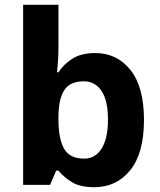

<svg xmlns="http://www.w3.org/2000/svg" viewBox="-20 -780 673 810"><path d="M77.6 0V-759.8H226.6V-583Q226.6 -551.8 224.6 -522Q222.7 -492.2 220.7 -475.1H226.6Q248.5 -508.8 285.6 -532.5Q322.8 -556.2 381.8 -556.2Q473.6 -556.2 530.5 -484.6Q587.4 -413.1 587.4 -273.9Q587.4 -133.8 529.5 -62Q471.7 9.8 377.4 9.8Q317.9 9.8 283.2 -11.7Q248.5 -33.2 226.6 -60.1H216.8L191.4 0ZM333.5 -437Q275.9 -437 251.7 -400.4Q227.5 -363.8 226.6 -291V-274.9Q226.6 -195.8 250 -153.3Q273.4 -110.8 335.4 -110.8Q381.8 -110.8 408.7 -153.3Q435.5 -195.8 435.5 -275.9Q435.5 -356 408.2 -396.5Q380.9 -437 333.5 -437Z"/></svg>

Font: Nokora
Style: Bold
Weight: 700
Designer: Danh Hong
Version: Version 8.000; ttfautohint (v1.8.3)